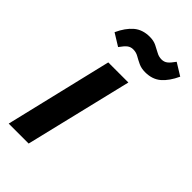

<svg xmlns="http://www.w3.org/2000/svg" viewBox="-231 -817 885 885"><g transform="rotate(45 211.5 -374.5)"><path d="M17 0 142 -524H273L147 0ZM124 -606 64 -643Q86 -691 116.5 -717Q147 -743 194 -743Q219 -743 237.5 -734Q256 -725 272 -716Q288 -707 306 -707Q322 -707 334 -716Q346 -725 363 -749L423 -712Q401 -664 371 -638Q341 -612 294 -612Q269 -612 250 -621Q231 -630 215.5 -639Q200 -648 181 -648Q165 -648 153 -639Q141 -630 124 -606Z"/></g></svg>

Font: Ubuntu Sans
Style: Bold Italic
Weight: 700
Italic angle: -13.5°
Designer: Dalton Maag Ltd
Foundry: Dalton Maag Ltd
Version: Version 1.006